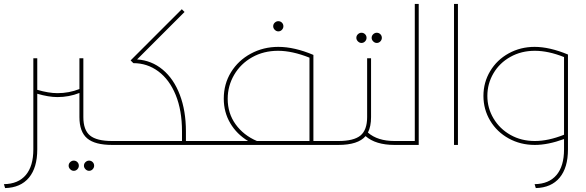

<svg xmlns="http://www.w3.org/2000/svg" viewBox="-50 -739 2986 979"><path d="M558 -10Q558 -5 554.5 -2.5Q551 0 538 0H522Q434 0 394.5 -33.5Q355 -67 355 -142V-265Q302 -244 243 -244Q198 -244 140 -261V23Q140 116 97.5 167Q55 218 -24 220L-30 200Q43 199 81.5 153.5Q120 108 120 23V-442H140V-281Q198 -264 243 -264Q302 -264 355 -285V-442H375V-142Q375 -76 409 -48Q443 -20 522 -20H538Q551 -20 554.5 -17.5Q558 -15 558 -10ZM378 106Q378 95 386 87.5Q394 80 404 80Q415 80 422.5 87.5Q430 95 430 106Q430 116 422.5 124Q415 132 404 132Q394 132 386 124Q378 116 378 106ZM300 106Q300 95 308 87.5Q316 80 326 80Q337 80 344.5 87.5Q352 95 352 106Q352 116 344.5 124Q337 132 326 132Q316 132 308 124Q300 116 300 106Z M1008 -10Q1008 -5 1004.5 -2.5Q1001 0 988 0H538Q525 0 521.5 -2.5Q518 -5 518 -10Q518 -15 521.5 -17.5Q525 -20 538 -20H878V-69Q878 -176 846 -254.5Q814 -333 757.5 -375Q701 -417 630 -417L616 -431L877 -692L891 -678L649 -436Q723 -431 779.5 -384Q836 -337 867 -255.5Q898 -174 898 -69V-20H988Q1001 -20 1004.5 -17.5Q1008 -15 1008 -10Z M1679 -10Q1679 -5 1675.5 -2.5Q1672 0 1659 0H988Q975 0 971.5 -2.5Q968 -5 968 -10Q968 -15 971.5 -17.5Q975 -20 988 -20H1215Q1157 -55 1124 -111Q1091 -167 1091 -236Q1091 -311 1128 -371Q1165 -431 1229 -465.5Q1293 -500 1369 -500Q1451 -500 1548 -459V-20H1659Q1672 -20 1675.5 -17.5Q1679 -15 1679 -10ZM1260 -20H1528V-445Q1440 -480 1368 -480Q1294 -480 1235.5 -447Q1177 -414 1144 -357.5Q1111 -301 1111 -235Q1111 -161 1151.5 -105Q1192 -49 1260 -20ZM1343 -605Q1343 -616 1351 -623.5Q1359 -631 1369 -631Q1380 -631 1387.5 -623.5Q1395 -616 1395 -605Q1395 -595 1387.5 -587Q1380 -579 1369 -579Q1359 -579 1351 -587Q1343 -595 1343 -605Z M1991 -10Q1991 -5 1987.5 -2.5Q1984 0 1971 0H1962Q1865 0 1814 -45Q1776 0 1675 0H1659Q1646 0 1642.5 -2.5Q1639 -5 1639 -10Q1639 -15 1642.5 -17.5Q1646 -20 1659 -20H1675Q1754 -20 1788 -48Q1822 -76 1822 -142V-442H1842V-142Q1842 -94 1826 -63Q1875 -20 1962 -20H1971Q1984 -20 1987.5 -17.5Q1991 -15 1991 -10ZM1845 -546Q1845 -557 1853 -564.5Q1861 -572 1871 -572Q1882 -572 1889.5 -564.5Q1897 -557 1897 -546Q1897 -536 1889.5 -528Q1882 -520 1871 -520Q1861 -520 1853 -528Q1845 -536 1845 -546ZM1767 -546Q1767 -557 1775 -564.5Q1783 -572 1793 -572Q1804 -572 1811.5 -564.5Q1819 -557 1819 -546Q1819 -536 1811.5 -528Q1804 -520 1793 -520Q1783 -520 1775 -528Q1767 -536 1767 -546Z M2085 -719V0H1971Q1958 0 1954.5 -2.5Q1951 -5 1951 -10Q1951 -15 1954.5 -17.5Q1958 -20 1971 -20H2065V-719Z M2265 -719H2285V0H2265Z M2846 -461V23Q2846 116 2803.5 167Q2761 218 2682 220L2676 200Q2749 199 2787.5 153.5Q2826 108 2826 23V-30Q2744 0 2677 0Q2604 0 2544 -33Q2484 -66 2449.5 -123.5Q2415 -181 2415 -250Q2415 -319 2449.5 -376.5Q2484 -434 2544 -467Q2604 -500 2676 -500Q2752 -500 2846 -461ZM2826 -52V-448Q2746 -480 2677 -480Q2608 -480 2552.5 -449Q2497 -418 2466 -365Q2435 -312 2435 -250Q2435 -188 2466.5 -135Q2498 -82 2553 -51Q2608 -20 2677 -20Q2746 -20 2826 -52Z"/></svg>

Font: Montserrat-Arabic Thin
Style: Regular
Weight: 250
Designer: Mohamed Gaber
Foundry: Kief Type Foundry
Version: Version 5.008